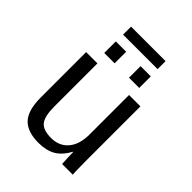

<svg xmlns="http://www.w3.org/2000/svg" viewBox="-228 -924 1055 1055"><g transform="rotate(45 300.0 -396.0)"><path d="M178.2 -528.3V-193.4Q178.2 -117.2 202.1 -87.6Q226.1 -58.1 287.6 -58.1Q350.6 -58.1 387.2 -101.1Q423.8 -144 423.8 -222.2V-528.3H512.2V-112.8Q512.2 -20.5 515.1 0H432.1Q431.6 -2.4 431.2 -13.2Q430.7 -23.9 429.9 -37.8Q429.2 -51.8 428.2 -90.3H426.8Q396.5 -35.6 356.7 -12.9Q316.9 9.8 257.8 9.8Q170.9 9.8 130.6 -33.4Q90.3 -76.7 90.3 -176.3V-528.3ZM356.4 -595.2V-685.1H436V-595.2ZM164.1 -595.2V-685.1H244.6V-595.2ZM434.1 -739.7H166V-801.8H434.1Z"/></g></svg>

Font: Liberation Mono
Style: Regular
Weight: 400
Monospace: yes
Designer: Steve Matteson
Foundry: Ascender Corporation
Version: Version 2.1.5